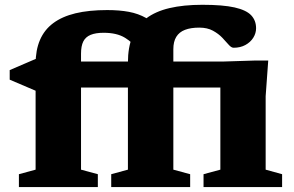

<svg xmlns="http://www.w3.org/2000/svg" viewBox="-20 -762 1199 782"><path d="M914.5 -405.5H212L125 -392.5L19.5 -437.5V-476.5L133.5 -525.5L227 -511.5H893L1019.5 -515.5H1072.5L1062 -370V-71L1129 -52.5V0H809V-52.5L877.5 -71V-442.5ZM378.5 0H57V-52.5L125 -71V-501.5Q125 -558 142.8 -599.2Q160.5 -640.5 196.5 -667.5Q232.5 -694.5 287.2 -707.8Q342 -721 416.5 -721Q466.5 -721 505 -713.8Q543.5 -706.5 574.5 -689Q605.5 -671.5 632.5 -639.5L541.5 -559Q521.5 -588.5 488.5 -608.5Q455.5 -628.5 402 -628.5Q369.5 -628.5 349 -620Q328.5 -611.5 319.2 -593Q310 -574.5 310 -543.5V-71L378.5 -52.5ZM686 -71 754.5 -52.5V0H433V-52.5L501 -71V-507Q501 -569.5 519.5 -614Q538 -658.5 575.5 -687Q613 -715.5 670.2 -729Q727.5 -742.5 804.5 -742.5Q887.5 -742.5 935.2 -731.8Q983 -721 1003 -699.8Q1023 -678.5 1023 -647Q1023 -626.5 1011.5 -608.2Q1000 -590 979.5 -578.8Q959 -567.5 931.5 -567.5Q922 -567.5 911.2 -580Q900.5 -592.5 885.2 -608.5Q870 -624.5 847.2 -637Q824.5 -649.5 791.5 -649.5Q757 -649.5 733.5 -640.5Q710 -631.5 698 -612Q686 -592.5 686 -561.5Z"/></svg>

Font: Newsreader 7pt
Style: Bold
Weight: 700
Designer: Hugues Gentile
Foundry: Production Type
Version: Version 1.003